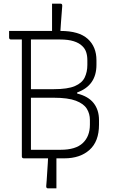

<svg xmlns="http://www.w3.org/2000/svg" viewBox="-20 -870 640 1055"><path d="M234 152Q235 143 236.5 121.5Q238 100 239.5 75Q241 50 242.5 29Q244 8 244 0H111Q100 0 100 -11V-653H41Q30 -653 30 -664V-700H266V-850H312Q323 -850 322 -837Q321 -823 319 -798Q317 -773 315 -746Q313 -719 312 -700Q414 -700 462 -656.5Q510 -613 510 -539V-514Q510 -400 404 -362V-356Q465 -341 494.5 -303.5Q524 -266 524 -210V-185Q524 -93 472 -46.5Q420 0 334 0H290V165H244Q233 165 234 152ZM310 -653H150V-380H275Q352 -380 391.5 -397Q431 -414 445.5 -444.5Q460 -475 460 -513V-539Q460 -564 453.5 -583.5Q447 -603 432 -617Q415 -634 385 -643.5Q355 -653 310 -653ZM150 -47H313Q396 -47 435 -84Q474 -121 474 -185V-211Q474 -245 457 -272.5Q440 -300 397 -316.5Q354 -333 275 -333H150Z"/></svg>

Font: Recursive Mn Lnr St Lt
Style: Regular
Weight: 300
Monospace: yes
Version: Version 1.079;hotconv 1.0.112;makeotfexe 2.5.65598; ttfautoh